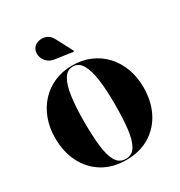

<svg xmlns="http://www.w3.org/2000/svg" viewBox="-234 -1189 1268 1356"><g transform="rotate(-30 400.0 -510.5)"><path d="M314.5 -859Q274.5 -865 252.2 -889.8Q230 -914.5 226.5 -945.5Q223 -976.5 239.5 -1000.5Q253 -1020 282 -1028Q311 -1036 341.8 -1025.5Q372.5 -1015 392 -978L462.5 -844L458.5 -838ZM400 10Q288.5 10 207.8 -39.8Q127 -89.5 83.5 -176.5Q40 -263.5 40 -375Q40 -458.5 66 -528.8Q92 -599 140 -651Q188 -703 254 -731.5Q320 -760 400 -760Q480 -760 546 -731.5Q612 -703 660 -651Q708 -599 734 -528.8Q760 -458.5 760 -375Q760 -263.5 716.5 -176.5Q673 -89.5 592.2 -39.8Q511.5 10 400 10ZM400 -751.5Q353 -751.5 325.8 -705.8Q298.5 -660 286.8 -575.5Q275 -491 275 -375Q275 -259 284.5 -174.5Q294 -90 321 -44.2Q348 1.5 400 1.5Q452 1.5 479 -44.2Q506 -90 515.5 -174.5Q525 -259 525 -375Q525 -491 513.2 -575.5Q501.5 -660 474.2 -705.8Q447 -751.5 400 -751.5Z"/></g></svg>

Font: Bodoni* 24pt Fatface
Style: Regular
Weight: 900
Version: Version 2.3